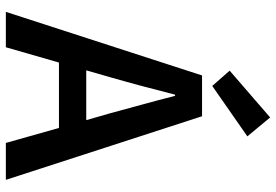

<svg xmlns="http://www.w3.org/2000/svg" viewBox="-160 -760 921 640"><g transform="rotate(90 300.0 -440.5)"><path d="M238 -348 215 -268H381L358 -348Q344 -400 329 -454.5Q314 -509 300 -564H296Q282 -509 267.5 -454.5Q253 -400 238 -348ZM20 0 232 -654H368L580 0H457L407 -177H189L138 0ZM267 -688 216 -746 372 -881 435 -805Z"/></g></svg>

Font: Source Code Pro Semibold
Style: Regular
Weight: 600
Monospace: yes
Designer: Paul D. Hunt, Teo Tuominen
Foundry: Adobe Systems Incorporated
Version: Version 2.030;PS 1.000;hotconv 16.6.51;makeotf.lib2.5.65220